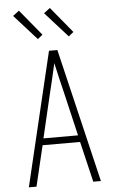

<svg xmlns="http://www.w3.org/2000/svg" viewBox="-63 -1010 626 1051"><g transform="rotate(-5 250.0 -484.0)"><path d="M52 0 227 -735H273L448 0H406L353 -223H147L94 0ZM155 -260H345L291 -490Q280 -534 270 -577.5Q260 -621 250 -665Q240 -621 230 -577.5Q220 -534 209 -490ZM342 -804 218 -942 252 -968 369 -826ZM172 -804 48 -942 82 -968 199 -826Z"/></g></svg>

Font: Iosevka SS18 Extralight
Style: Regular
Weight: 200
Monospace: yes
Designer: Belleve Invis
Foundry: Belleve Invis
Version: Version 25.1.1; ttfautohint (v1.8.4)